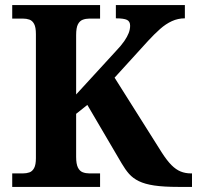

<svg xmlns="http://www.w3.org/2000/svg" viewBox="-20 -734 774 754"><path d="M28 0V-53H70Q84 -53 95.5 -57Q107 -61 114 -74Q121 -87 121 -113V-600Q121 -627 114 -640Q107 -653 95.5 -657Q84 -661 70 -661H28V-714H373V-661H331Q317 -661 305 -656.5Q293 -652 286 -638.5Q279 -625 279 -596V-363L434 -532Q456 -555 468 -572.5Q480 -590 485.5 -604.5Q491 -619 491 -633Q491 -650 478.5 -656Q466 -662 435 -662V-714H706V-662Q679 -662 655 -651Q631 -640 608.5 -620Q586 -600 562 -574L430 -429L616 -134Q636 -103 653.5 -85.5Q671 -68 689.5 -60.5Q708 -53 730 -53H734V0H680Q623 0 586 -5.5Q549 -11 525.5 -22.5Q502 -34 487 -51Q472 -68 458 -92L323 -322L279 -287V-118Q279 -90 286 -76Q293 -62 305 -57.5Q317 -53 331 -53H373V0Z"/></svg>

Font: Noto Serif Armenian
Style: Bold
Weight: 700
Version: Version 2.007